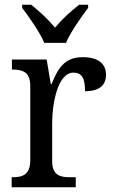

<svg xmlns="http://www.w3.org/2000/svg" viewBox="-20 -786 479 806"><path d="M166 -606H257C276 -651 321 -715 350 -753V-766H312C277 -739 239 -704 211 -670C183 -704 145 -739 111 -766H73V-753C102 -715 147 -651 166 -606ZM29 0H298V-42H273C233 -42 199 -50 199 -109V-270C199 -353 223 -481 288 -481C324 -481 337 -458 337 -403C400 -403 425 -431 425 -472C425 -518 393 -546 327 -546C248 -546 222 -495 197 -434H193L176 -536H30V-494H33C73 -494 107 -485 107 -426V-114C107 -51 74 -42 32 -42H29Z"/></svg>

Font: Noto Serif Thai SemiCondensed
Style: Regular
Weight: 400
Width: 4
Designer: Monotype Design Team
Foundry: Monotype Imaging Inc.
Version: Version 2.002